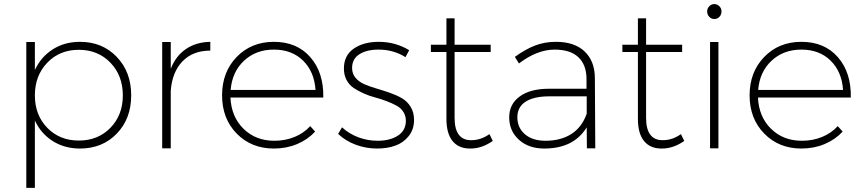

<svg xmlns="http://www.w3.org/2000/svg" viewBox="-20 -727 4235 941"><path d="M108.9 193.8V-521H150.9V-383.8Q180.7 -448.2 238.5 -485.1Q296.4 -522 372.1 -522Q481.4 -522 552.2 -448.2Q623 -374.5 623 -259.8Q623 -145.5 552.5 -72.3Q481.9 1 372.1 1Q296.4 1 238.5 -35.6Q180.7 -72.3 150.9 -136.2V193.8ZM366.2 -38.1Q460.4 -38.1 521.2 -100.6Q582 -163.1 582 -259.8Q582 -356.4 521.2 -419.7Q460.4 -482.9 366.2 -482.9Q272.5 -482.9 211.7 -419.7Q150.9 -356.4 150.9 -259.8Q150.9 -163.1 211.7 -100.6Q272.5 -38.1 366.2 -38.1Z M774.9 0V-521H816.9V-390.1Q841.8 -453.1 891.4 -486.8Q940.9 -520.5 1010.7 -522V-479Q925.3 -479 874.5 -426.5Q823.7 -374 816.9 -282.2V0Z M1322.3 -522Q1435.5 -522 1501.2 -446.5Q1566.9 -371.1 1564.5 -249H1109.4Q1113.8 -154.3 1173.6 -95.7Q1233.4 -37.1 1324.7 -37.1Q1377.9 -37.1 1423.3 -55.7Q1468.8 -74.2 1500.5 -108.9L1524.4 -82Q1487.8 -42.5 1435.8 -20.8Q1383.8 1 1322.3 1Q1211.9 1 1140.1 -72.3Q1068.4 -145.5 1068.4 -259.8Q1068.4 -374 1140.1 -448Q1211.9 -522 1322.3 -522ZM1110.4 -286.1H1526.4Q1520.5 -375.5 1465.6 -429.7Q1410.6 -483.9 1322.3 -483.9Q1234.4 -483.9 1176 -429.4Q1117.7 -375 1110.4 -286.1Z M1637.2 -70.8 1656.2 -103Q1689.9 -71.8 1735.6 -54.4Q1781.2 -37.1 1830.6 -37.1Q1889.2 -37.1 1928.2 -61Q1967.3 -85 1969.2 -131.8Q1969.7 -158.2 1957.3 -178Q1944.8 -197.8 1923.6 -209.2Q1902.3 -220.7 1875 -231.2Q1847.7 -241.7 1818.8 -249.3Q1790 -256.8 1762.7 -269Q1735.4 -281.2 1713.6 -295.7Q1691.9 -310.1 1678.7 -334.5Q1665.5 -358.9 1665.5 -391.1Q1665.5 -455.6 1713.9 -488.8Q1762.2 -522 1836.4 -522Q1918 -522 1985.4 -481L1967.3 -446.8Q1908.7 -483.9 1835.4 -483.9Q1777.3 -483.9 1741.5 -461.2Q1705.6 -438.5 1705.6 -394Q1705.6 -365.7 1722.4 -345.7Q1739.3 -325.7 1765.9 -314.2Q1792.5 -302.7 1825 -293.2Q1857.4 -283.7 1889.9 -272.5Q1922.4 -261.2 1949 -246.1Q1975.6 -231 1992.4 -203.6Q2009.3 -176.3 2009.3 -139.2Q2009.3 -92.8 1983.2 -60.1Q1957 -27.3 1917.5 -13.2Q1877.9 1 1828.6 1Q1773.4 1 1723.1 -17.8Q1672.9 -36.6 1637.2 -70.8Z M2091.8 -472.2V-507.8H2168V-637.2H2208V-507.8H2384.8V-472.2H2208V-148.9Q2208 -93.8 2229 -66.4Q2250 -39.1 2291 -40Q2336.9 -40 2378.9 -69.8L2395 -36.1Q2341.3 1 2286.1 1Q2229.5 2 2198.7 -34.9Q2168 -71.8 2168 -144V-472.2Z M2475.6 -151.9Q2475.6 -216.8 2527.3 -254.4Q2579.1 -292 2669.4 -292H2854.5V-342.8Q2853.5 -410.2 2814.2 -447Q2774.9 -483.9 2698.2 -483.9Q2612.8 -483.9 2523.4 -416L2503.4 -448.2Q2553.7 -484.9 2601.1 -503.4Q2648.4 -522 2704.6 -522Q2795.4 -522 2845 -475.1Q2894.5 -428.2 2895.5 -346.2L2897.5 0H2856.4L2855.5 -103Q2792 1 2647.5 1Q2570.8 1 2523.2 -42.2Q2475.6 -85.4 2475.6 -151.9ZM2515.6 -152.8Q2515.6 -100.6 2553 -68.8Q2590.3 -37.1 2653.3 -37.1Q2728 -37.1 2780 -70.1Q2832 -103 2855.5 -169.9V-254.9H2673.3Q2596.7 -254.9 2556.2 -228.8Q2515.6 -202.6 2515.6 -152.8Z M3030.3 -472.2V-507.8H3106.4V-637.2H3146.5V-507.8H3323.2V-472.2H3146.5V-148.9Q3146.5 -93.8 3167.5 -66.4Q3188.5 -39.1 3229.5 -40Q3275.4 -40 3317.4 -69.8L3333.5 -36.1Q3279.8 1 3224.6 1Q3168 2 3137.2 -34.9Q3106.4 -71.8 3106.4 -144V-472.2Z M3445.8 -670.9Q3445.8 -686 3456.3 -696.5Q3466.8 -707 3481 -707Q3495.1 -707 3505.6 -696.5Q3516.1 -686 3516.1 -670.9Q3516.1 -655.3 3505.9 -644.5Q3495.6 -633.8 3481 -633.8Q3466.3 -633.8 3456.1 -644.5Q3445.8 -655.3 3445.8 -670.9ZM3460 0V-521H3501V0Z M3907.7 -522Q4021 -522 4086.7 -446.5Q4152.3 -371.1 4149.9 -249H3694.8Q3699.2 -154.3 3759 -95.7Q3818.8 -37.1 3910.2 -37.1Q3963.4 -37.1 4008.8 -55.7Q4054.2 -74.2 4085.9 -108.9L4109.9 -82Q4073.2 -42.5 4021.2 -20.8Q3969.2 1 3907.7 1Q3797.4 1 3725.6 -72.3Q3653.8 -145.5 3653.8 -259.8Q3653.8 -374 3725.6 -448Q3797.4 -522 3907.7 -522ZM3695.8 -286.1H4111.8Q4106 -375.5 4051 -429.7Q3996.1 -483.9 3907.7 -483.9Q3819.8 -483.9 3761.5 -429.4Q3703.1 -375 3695.8 -286.1Z"/></svg>

Font: Trueno UltraLight
Style: Regular
Weight: 250
Designer: Julieta Ulanovsky
Foundry: Julieta Ulanovsky
Version: Version 3.001b | FøM Fix